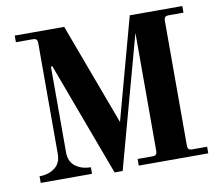

<svg xmlns="http://www.w3.org/2000/svg" viewBox="-79 -807 1049 914"><g transform="rotate(-10 445.0 -350.0)"><path d="M48 0H296V-32C266.7 -32 242 -39.5 222 -54.5C202 -69.5 192 -92 192 -122V-537H199L403 12H442L616 -625V-56C616 -46.7 614.3 -40.3 611 -37C607.7 -33.7 601.3 -32 592 -32H522V0H858V-32H788C778.7 -32 772.3 -33.7 769 -37C765.7 -40.3 764 -46.7 764 -56V-656C764 -665.3 765.7 -671.7 769 -675C772.3 -678.3 778.7 -680 788 -680H858V-712H604L470 -220L287 -712H48V-680H128C137.3 -680 143.7 -678.3 147 -675C150.3 -671.7 152 -665.3 152 -656V-122C152 -92 142 -69.5 122 -54.5C102 -39.5 77.3 -32 48 -32Z"/></g></svg>

Font: Km Standard TT
Style: Bold
Weight: 700
Designer: Alexey Kryukov <alexios@thessalonica.org.ru>
Version: Version 2.0.2